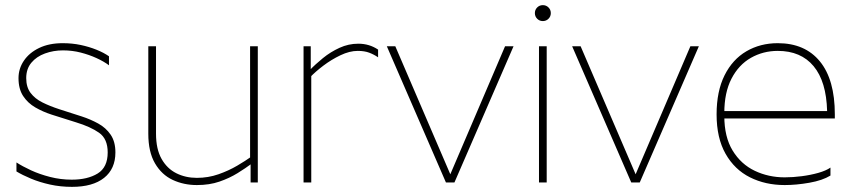

<svg xmlns="http://www.w3.org/2000/svg" viewBox="-20 -710 3330 747"><path d="M298 -257Q332 -246 362 -229.5Q392 -213 410.5 -186Q429 -159 429 -117Q429 -53 385 -18Q341 17 260 17Q215 17 174.5 8Q134 -1 100.5 -15Q67 -29 44 -43V-78Q67 -63 100.5 -47.5Q134 -32 175 -21.5Q216 -11 259 -11Q321 -11 360 -35Q399 -59 399 -117Q399 -170 365.5 -193.5Q332 -217 276 -234L181 -264Q147 -275 117.5 -292Q88 -309 70 -336.5Q52 -364 52 -406Q52 -443 73 -474Q94 -505 132.5 -523.5Q171 -542 224 -542Q261 -542 294 -535Q327 -528 355.5 -516.5Q384 -505 404 -491V-456Q384 -471 355.5 -484Q327 -497 294 -505.5Q261 -514 225 -514Q188 -514 155 -502Q122 -490 102 -466Q82 -442 82 -406Q82 -371 99 -348.5Q116 -326 145 -311.5Q174 -297 211 -285Z M983 0H955V-72L953 -86V-530H983ZM746 -18Q790 -18 830 -32Q870 -46 903 -65.5Q936 -85 957 -100L960 -74Q936 -56 904.5 -36.5Q873 -17 834 -3.5Q795 10 746 10Q695 10 652 -10Q609 -30 583 -74.5Q557 -119 557 -190V-530H587V-190Q587 -130 608.5 -92Q630 -54 666 -36Q702 -18 746 -18Z M1161 -530H1189V-438L1191 -424V0H1161ZM1374 -540Q1417 -540 1451 -517V-487Q1435 -498 1416.5 -505Q1398 -512 1372 -512Q1340 -512 1304.5 -495Q1269 -478 1238 -454.5Q1207 -431 1187 -410L1184 -436Q1207 -460 1236.5 -484Q1266 -508 1301 -524Q1336 -540 1374 -540Z M1715 0 1485 -530H1518L1732 -32L1945 -530H1978L1748 0Z M2077 -530H2107V0H2077ZM2092 -628Q2079 -628 2070 -637Q2061 -646 2061 -659Q2061 -672 2070 -681Q2079 -690 2092 -690Q2105 -690 2114 -681Q2123 -672 2123 -659Q2123 -646 2114 -637Q2105 -628 2092 -628Z M2436 0 2206 -530H2239L2453 -32L2666 -530H2699L2469 0Z M2798 -270V-259Q2798 -177 2830.5 -124Q2863 -71 2916.5 -45.5Q2970 -20 3033 -20Q3065 -20 3099.5 -24.5Q3134 -29 3164 -37.5Q3194 -46 3211 -58V-27Q3180 -8 3129 1Q3078 10 3033 10Q2958 10 2898 -20Q2838 -50 2803 -111.5Q2768 -173 2768 -265Q2768 -355 2799 -417Q2830 -479 2884 -510.5Q2938 -542 3006 -542Q3112 -542 3170 -471Q3228 -400 3228 -265V-249H2785V-278H3198Q3195 -393 3145.5 -452.5Q3096 -512 3006 -512Q2949 -512 2901.5 -485Q2854 -458 2826 -404Q2798 -350 2798 -270Z"/></svg>

Font: Roundo Variable
Style: Regular
Weight: 200
Designer: Shiva Nallaperumal
Foundry: Indian Type Foundry
Version: Version 2.000